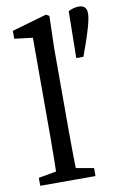

<svg xmlns="http://www.w3.org/2000/svg" viewBox="-85 -798 536 847"><g transform="rotate(-10 182.5 -374.5)"><path d="M25.1 0H272.6V-35.7L160.3 -55.7H137.1L25.1 -35.7V0ZM103.6 0H194.1C192.1 -70 191.1 -140 191.1 -210V-589.2L195.1 -731.1L181 -739.2L24.8 -694.2V-658.8L106.6 -648.8V-210C106.6 -140 105.6 -70 103.6 0ZM329.2 -749.2C314 -749.2 298.9 -745.2 282.6 -737L279.5 -527.4H311.5L331.1 -581.9C347.2 -628.5 364.9 -683.6 364.9 -712.6C364.9 -734.9 354.9 -749.2 329.2 -749.2Z"/></g></svg>

Font: Source Serif Variable
Style: Regular
Weight: 389
Designer: Frank Grießhammer
Foundry: Adobe Systems Incorporated
Version: Version 3.001;hotconv 1.0.111;makeotfexe 2.5.65597